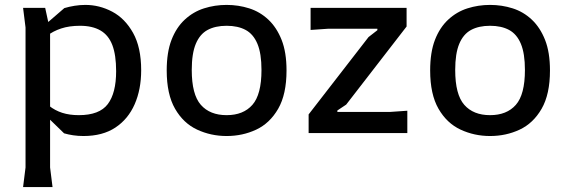

<svg xmlns="http://www.w3.org/2000/svg" viewBox="-20 -542 2312 782"><path d="M320 12Q298 12 278 9Q258 6 241 1L136 -101V-158Q156 -130 180 -111Q204 -92 233.5 -82.5Q263 -73 301 -73Q385 -73 419 -118Q453 -163 453 -252Q453 -318 437.5 -358.5Q422 -399 389 -418Q356 -437 306 -437Q262 -437 229 -426Q196 -415 173 -397Q150 -379 132 -359V-414L242 -509Q262 -515 284 -518.5Q306 -522 328 -522Q385 -522 437 -494.5Q489 -467 522 -408Q555 -349 555 -256Q555 -178 528.5 -117.5Q502 -57 450 -22.5Q398 12 320 12ZM74 220 84 140V-430L74 -510H164L184 -418V140L194 220Z M903 12Q839 12 783 -14Q727 -40 693 -99Q659 -158 659 -255Q659 -329 678.5 -379.5Q698 -430 732.5 -462Q767 -494 811 -508Q855 -522 903 -522Q951 -522 995 -508Q1039 -494 1073 -462Q1107 -430 1127 -379.5Q1147 -329 1147 -255Q1147 -158 1113 -99Q1079 -40 1023.5 -14Q968 12 903 12ZM903 -73Q971 -73 1008 -115Q1045 -157 1045 -257Q1045 -324 1028.5 -363.5Q1012 -403 980.5 -420Q949 -437 903 -437Q857 -437 825.5 -420Q794 -403 777.5 -363.5Q761 -324 761 -257Q761 -157 798 -115Q835 -73 903 -73Z M1237 0V-76L1481 -391L1517 -419V-425H1317L1245 -420V-510H1636V-434L1390 -116L1354 -92V-86H1567L1639 -91V0Z M1976 12Q1912 12 1856 -14Q1800 -40 1766 -99Q1732 -158 1732 -255Q1732 -329 1751.5 -379.5Q1771 -430 1805.5 -462Q1840 -494 1884 -508Q1928 -522 1976 -522Q2024 -522 2068 -508Q2112 -494 2146 -462Q2180 -430 2200 -379.5Q2220 -329 2220 -255Q2220 -158 2186 -99Q2152 -40 2096.5 -14Q2041 12 1976 12ZM1976 -73Q2044 -73 2081 -115Q2118 -157 2118 -257Q2118 -324 2101.5 -363.5Q2085 -403 2053.5 -420Q2022 -437 1976 -437Q1930 -437 1898.5 -420Q1867 -403 1850.5 -363.5Q1834 -324 1834 -257Q1834 -157 1871 -115Q1908 -73 1976 -73Z"/></svg>

Font: AR One Sans Medium
Style: Regular
Weight: 500
Designer: Niteesh Yadav
Foundry: Niteesh Yadav
Version: Version 1.001;gftools[0.9.33]